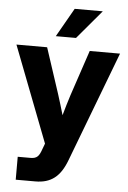

<svg xmlns="http://www.w3.org/2000/svg" viewBox="-61 -777 686 1026"><g transform="rotate(5 281.5 -264.5)"><path d="M63 204.1H168C251.5 204.1 301.3 165.5 335 75.7L559.6 -515.6H397L314.9 -270.5C303.2 -234.4 292.5 -197.8 282.2 -161.1C271.5 -197.8 260.7 -233.9 249 -270.5L168.5 -515.6H3.9L202.1 -1.5L190.9 28.3C177.7 66.9 166.5 81.1 131.8 81.1H63ZM209.5 -578.6H317.9L448.2 -732.9H297.4Z"/></g></svg>

Font: Raveo Display
Style: Bold
Weight: 700
Designer: Jakub Foglar, Rasmus Andersson (Inter)
Foundry: Jakubfoglar.com
Version: Version 1.100;Glyphs 3.2.3 (3260)